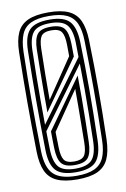

<svg xmlns="http://www.w3.org/2000/svg" viewBox="-91 -862 606 925"><g transform="rotate(-10 212.0 -399.5)"><path d="M212 8.5Q149.2 8.5 112.2 -8.4Q75.2 -25.2 58.6 -61.5Q42 -97.8 40.8 -156.8Q39.5 -222 38.9 -282Q38.2 -342 38.2 -400.1Q38.2 -458.2 38.9 -518.2Q39.5 -578.2 40.8 -643.5Q42 -702.5 58.6 -738.8Q75.2 -775 112.2 -791.8Q149.2 -808.5 212 -808.5Q274.5 -808.5 311.2 -791.5Q348 -774.5 364.5 -738.2Q381 -702 382.8 -643.8Q384.8 -573.5 385.5 -513.2Q386.2 -453 386.2 -396.5Q386.2 -340 385.4 -281.4Q384.5 -222.8 382.8 -156.2Q381 -97.5 364.1 -61.2Q347.2 -25 310.4 -8.2Q273.5 8.5 212 8.5ZM212 -79.2Q248.2 -79.2 261.1 -97.2Q274 -115.2 274.5 -161Q275.2 -205 275.6 -249.2Q276 -293.5 276.4 -337.2Q276.8 -381 276.5 -423.2L147.2 -235Q147.5 -223.5 147.6 -213.6Q147.8 -203.8 148 -194.9Q148.2 -186 148.5 -177.1Q148.8 -168.2 148.8 -159Q149.8 -116 162 -97.6Q174.2 -79.2 212 -79.2ZM212 -61.8Q164 -61.8 146.4 -83.8Q128.8 -105.8 127.2 -158.2Q126.8 -172.8 126.5 -186.5Q126.2 -200.2 126.1 -213.9Q126 -227.5 125.8 -241.5L299.2 -484.2Q300 -426 299.8 -374.2Q299.5 -322.5 298.6 -270.4Q297.8 -218.2 296.2 -159Q294.8 -106.8 277.5 -84.2Q260.2 -61.8 212 -61.8ZM212 -44.2Q270.8 -44.2 293.4 -70.5Q316 -96.8 317.8 -158.8Q319.5 -227.8 320.2 -290.2Q321 -352.8 320.9 -413.9Q320.8 -475 319.5 -539.5L103.8 -245.8Q104 -234.8 104.1 -225.1Q104.2 -215.5 104.5 -205.6Q104.8 -195.8 105 -184.2Q105.2 -172.8 105.5 -158.2Q107 -96.8 129.6 -70.5Q152.2 -44.2 212 -44.2ZM212 -9.2Q266.8 -9.2 298.9 -24.4Q331 -39.5 345.4 -72.1Q359.8 -104.8 361 -157.5Q362.8 -225.8 363.4 -286.8Q364 -347.8 364 -405.5Q364 -463.2 363.2 -521.6Q362.5 -580 361 -642.8Q359.8 -695.8 345.4 -728.2Q331 -760.8 298.9 -775.8Q266.8 -790.8 212 -790.8Q156.2 -790.8 124 -775.6Q91.8 -760.5 77.8 -727.9Q63.8 -695.2 62.2 -642.8Q60.8 -579.8 60.1 -521.2Q59.5 -462.8 59.5 -404.6Q59.5 -346.5 60.2 -285.6Q61 -224.8 62.2 -157.5Q64 -76.2 97.8 -42.8Q131.5 -9.2 212 -9.2ZM212 -26.8Q140.5 -26.8 112.9 -57Q85.2 -87.2 84 -157.5Q82.8 -222.2 82.1 -282Q81.5 -341.8 81.5 -399.9Q81.5 -458 82.1 -517.9Q82.8 -577.8 84 -642.8Q85.2 -713.2 112.9 -743.2Q140.5 -773.2 212 -773.2Q281.5 -773.2 309.4 -743.1Q337.2 -713 339.5 -642.2Q341.2 -582.2 342.1 -524.4Q343 -466.5 343 -407.9Q343 -349.2 342.1 -287.6Q341.2 -226 339.5 -158.2Q337.2 -87 309.4 -56.9Q281.5 -26.8 212 -26.8ZM103.2 -277.8 318.8 -571.5Q318.8 -581.2 318.5 -593.6Q318.2 -606 318.1 -618.6Q318 -631.2 317.8 -641.5Q316.2 -704 293.2 -729.9Q270.2 -755.8 212 -755.8Q151.2 -755.8 129.1 -729.2Q107 -702.8 105.5 -642Q104 -578 103.2 -519.1Q102.5 -460.2 102.5 -401.4Q102.5 -342.5 103.2 -277.8ZM124.8 -334.5Q124.5 -383.2 124.6 -432Q124.8 -480.8 125.4 -532.6Q126 -584.5 127.2 -642Q128.5 -693 145.5 -715.6Q162.5 -738.2 212 -738.2Q259.2 -738.2 277.1 -716.4Q295 -694.5 296.2 -640.8Q296.5 -628.5 296.6 -612.6Q296.8 -596.8 297 -577.8ZM146 -392 275 -583.2Q274.8 -596.8 274.8 -611.8Q274.8 -626.8 274.5 -639.5Q274 -683.8 261.6 -702.2Q249.2 -720.8 212 -720.8Q174.5 -720.8 162.1 -702.8Q149.8 -684.8 148.8 -641.5Q147.2 -571.8 146.5 -514.1Q145.8 -456.5 146 -392Z"/></g></svg>

Font: Big Shoulders Inline Display Thin
Style: Bold
Weight: 700
Version: Version 2.002